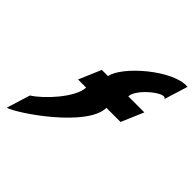

<svg xmlns="http://www.w3.org/2000/svg" viewBox="-241 -913 1220 1220"><g transform="rotate(45 369.5 -302.5)"><path d="M468.8 -296H595.8L659.7 -446H515.7C515.9 -514.7 675.3 -642.3 689.7 -596L739 -755C596.9 -767.9 349.3 -548.4 333.7 -446H277.7L213.8 -296H286.8C283.5 -204.2 147.6 -56.3 69.7 -8L20.4 151C92.4 131 467.6 -124.6 468.8 -296Z"/></g></svg>

Font: Sztylet
Style: BdObl
Weight: 700
Foundry: Cannot Into Space Fonts, PlusOne Fonts
Version: Version 0.12